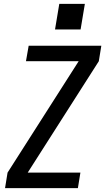

<svg xmlns="http://www.w3.org/2000/svg" viewBox="-20 -971 543 991"><path d="M6 0 19 -80 386 -655H114L128 -735H503L490 -655L123 -80H395L382 0ZM264 -819 286 -951H418L396 -819Z"/></svg>

Font: Iosevka SS04 Medium
Style: Italic
Weight: 500
Italic angle: -9°
Monospace: yes
Designer: Belleve Invis
Foundry: Belleve Invis
Version: Version 19.0.0; ttfautohint (v1.8.4)